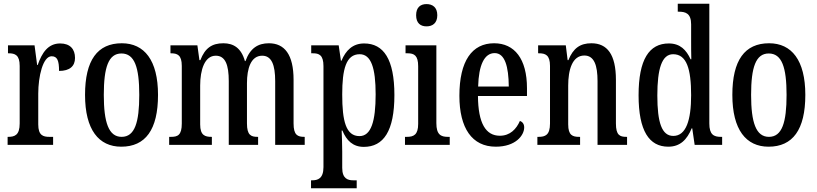

<svg xmlns="http://www.w3.org/2000/svg" viewBox="-20 -780 4398 1034"><path d="M21 0H266V-43H246C212 -43 186 -51 186 -110V-276C186 -368 211 -477 258 -477C289 -477 298 -453 298 -398C356 -398 384 -424 384 -468C384 -515 358 -546 304 -546C239 -546 206 -496 183 -430H180L166 -536H23V-493H26C61 -493 86 -484 86 -425V-115C86 -52 59 -43 24 -43H21Z M633 10C763 10 831 -81 831 -269C831 -456 757 -547 636 -547C505 -547 438 -456 438 -269C438 -81 512 10 633 10ZM635 -43C565 -43 539 -121 539 -269C539 -417 564 -492 634 -492C705 -492 730 -417 730 -269C730 -121 706 -43 635 -43Z M891 0H1121V-43H1119C1084 -43 1058 -51 1058 -110V-319C1058 -404 1082 -480 1142 -480C1194 -480 1212 -430 1212 -343V0H1370V-43H1367C1332 -43 1310 -52 1310 -115V-332C1310 -411 1331 -480 1392 -480C1443 -480 1462 -430 1462 -343V0H1621V-43H1619C1583 -43 1561 -52 1561 -115V-350C1561 -487 1512 -547 1428 -547C1370 -547 1327 -521 1302 -451H1299C1279 -522 1237 -547 1183 -547C1121 -547 1084 -521 1059 -456H1054L1043 -536H898V-493H900C935 -493 959 -484 959 -425V-115C959 -52 937 -43 901 -43H891Z M1655 234H1901V191H1882C1854 191 1823 183 1823 124V37C1823 -8 1821 -47 1820 -77H1824C1846 -23 1881 11 1939 11C2046 11 2104 -75 2104 -268C2104 -461 2046 -546 1941 -546C1879 -546 1842 -508 1819 -453H1816L1804 -536H1656V-493H1665C1698 -493 1722 -484 1722 -424V120C1722 182 1691 191 1662 191H1655ZM1916 -47C1843 -47 1823 -128 1823 -271C1823 -406 1843 -488 1917 -488C1979 -488 2003 -413 2003 -272C2003 -128 1979 -47 1916 -47Z M2277 -638C2309 -638 2335 -655 2335 -698C2335 -741 2309 -758 2277 -758C2245 -758 2221 -741 2221 -698C2221 -655 2245 -638 2277 -638ZM2161 0H2402V-43H2392C2354 -43 2330 -55 2330 -117V-536H2164V-493H2175C2211 -493 2232 -481 2232 -423V-113C2232 -54 2208 -43 2171 -43H2161Z M2650 10C2757 10 2803 -51 2803 -94C2803 -113 2793 -124 2780 -129C2761 -85 2727 -49 2672 -49C2596 -49 2555 -116 2554 -263H2818V-305C2818 -463 2751 -547 2641 -547C2522 -547 2454 -452 2454 -264C2454 -90 2522 10 2650 10ZM2720 -314H2555C2558 -429 2588 -494 2644 -494C2699 -494 2719 -422 2720 -314Z M2874 0H3104V-43H3099C3064 -43 3040 -51 3040 -110V-319C3040 -402 3061 -481 3127 -481C3180 -481 3198 -428 3198 -343V0H3357V-43H3353C3318 -43 3297 -52 3297 -115V-350C3297 -487 3250 -547 3165 -547C3105 -547 3067 -521 3041 -456H3037L3027 -536H2878V-493H2882C2917 -493 2942 -484 2942 -425V-115C2942 -52 2916 -43 2880 -43H2874Z M3579 10C3643 10 3680 -28 3705 -89H3708L3721 0H3869V-43H3862C3824 -43 3800 -55 3800 -115V-760H3630V-717H3636C3672 -717 3702 -708 3702 -649V-567C3702 -530 3702 -492 3703 -461H3699C3676 -511 3643 -546 3582 -546C3476 -546 3419 -460 3419 -267C3419 -75 3476 10 3579 10ZM3606 -48C3544 -48 3520 -120 3520 -266C3520 -409 3544 -488 3605 -488C3678 -488 3702 -409 3702 -267C3702 -133 3675 -48 3606 -48Z M4119 10C4249 10 4317 -81 4317 -269C4317 -456 4243 -547 4122 -547C3991 -547 3924 -456 3924 -269C3924 -81 3998 10 4119 10ZM4121 -43C4051 -43 4025 -121 4025 -269C4025 -417 4050 -492 4120 -492C4191 -492 4216 -417 4216 -269C4216 -121 4192 -43 4121 -43Z"/></svg>

Font: Noto Serif Khmer ExtraCondensed Medium
Style: Regular
Weight: 500
Width: 2
Designer: Danh Hong and the Monotype Design Team
Foundry: Monotype Imaging Inc.
Version: Version 2.004